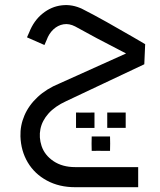

<svg xmlns="http://www.w3.org/2000/svg" viewBox="-20 -487 644 772"><path d="M218.7 -151.2Q167 -130.1 131.4 -96.9Q95.8 -63.7 78.3 -22.9Q60.8 17.9 62.2 61.3Q64.1 119.6 91.6 166Q119.2 212.4 168.6 239Q217.9 265.7 282.1 265.7H535.6V184.9H282.1Q230.9 184.9 195.2 161Q159.6 137.1 147.2 100.1Q135.8 65.6 142.5 31.9Q149.3 -1.8 175 -30.6Q200.7 -59.5 246.3 -80.4L560.2 -228.6L563.7 -309.4Q563.7 -309.4 514.7 -338.1Q465.8 -366.7 409.8 -398Q353.9 -429.3 312 -450.4Q271 -470.6 228.5 -465.6Q186 -460.7 151 -432.3Q115.9 -404 97.3 -356.6L88.5 -336.9L158.7 -306L167.5 -326.2Q176.7 -351.7 194.5 -368.6Q212.4 -385.4 235.3 -389.3Q258.2 -393.1 282 -380.8Q371 -331.4 453 -289.7Q475.1 -277.8 486.9 -272ZM359.9 27.4Q359.9 9 359.9 -3.6Q359.9 -16.2 359.9 -34.6Q342.4 -34.2 331.8 -34.2Q321.2 -34.2 309.5 -34.2Q300.6 -34.6 285.7 -34.6Q285.7 -16.2 285.7 -3.6Q285.7 9 285.7 27.4Q301.5 27.4 310.9 27.4Q315.8 27.4 320.8 27.4Q328 27.4 335.6 27.4Q345.1 27.4 359.9 27.4ZM485.4 27Q485.4 8.5 485.4 -3.6Q485.4 -16.2 485.4 -34.6Q467.8 -34.6 457.3 -34.6Q446.7 -34.6 434.5 -34.6Q425.6 -34.6 411.2 -34.6Q411.2 -16.2 411.2 -3.6Q411.2 8.5 411.2 27Q428.3 27 439 27Q449.8 27 461.1 27Q470.5 27 485.4 27ZM422.4 119.6Q422.9 102.1 422.9 90.4Q422.9 79.1 422.4 61.6Q405.3 61.6 394.5 61.6Q383.7 61.6 372 61.6Q363.1 61.6 348.7 61.6Q348.2 79.1 348.2 90.4Q348.2 102.1 348.7 119.6Q365.3 119.6 376.1 119.4Q386.9 119.2 398.6 119.6Q407.6 119.6 422.4 119.6Z"/></svg>

Font: Arad-VF Thin Dots1
Style: Regular
Weight: 100
Designer: Mohammad Darvishi
Version: Version 1.000;August 30, 2024;FontCreator 15.0.0.2992 64-bit